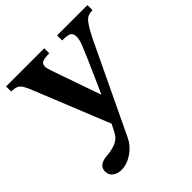

<svg xmlns="http://www.w3.org/2000/svg" viewBox="-212 -674 1078 1078"><g transform="rotate(-45 327.0 -135.0)"><path d="M516 -323 287 157Q266 201 223 230.5Q180 260 136 260Q103 260 83 244Q63 228 63 201Q63 176 80.5 162Q98 148 137 145Q226 138 252 89L279 37L102 -401Q87 -440 75.5 -458.5Q64 -477 49 -483Q34 -489 8 -490V-530H311V-490Q272 -490 256.5 -482.5Q241 -475 241 -455Q241 -448 243.5 -437Q246 -426 250 -415L352 -123H356L442 -318Q460 -360 469.5 -383.5Q479 -407 482.5 -421Q486 -435 486 -446Q486 -472 471.5 -481Q457 -490 413 -490V-530H654V-490Q635 -490 620.5 -484.5Q606 -479 592 -462Q578 -445 560 -412Q542 -379 516 -323Z"/></g></svg>

Font: Libre Baskerville
Style: Bold
Weight: 700
Designer: Pablo Impallari, Rodrigo Fuenzalida
Foundry: Pablo Impallari, Rodrigo Fuenzalida
Version: Version 1.051; ttfautohint (v1.8.4.7-5d5b)